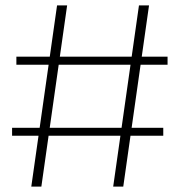

<svg xmlns="http://www.w3.org/2000/svg" viewBox="-20 -695 696 715"><path d="M401.5 0H439L535 -675H497.5ZM25 -189.5H588V-219H25ZM96.5 0H134L230 -675H192.5ZM41 -454H604V-484H41Z"/></svg>

Font: Anybody Expanded ExtraLight
Style: Regular
Weight: 250
Width: 7
Version: Version 1.113;gftools[0.9.25]